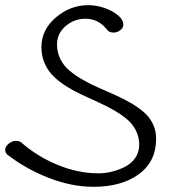

<svg xmlns="http://www.w3.org/2000/svg" viewBox="-20 -718 690 738"><path d="M319.8 -698.2Q348.1 -698.2 379.2 -688.2Q410.2 -678.2 432.1 -660.4Q454.1 -642.6 454.1 -623Q454.1 -611.3 442.4 -602.1Q430.7 -592.8 416 -592.8Q399.9 -592.8 392.1 -603Q359.4 -646 308.1 -646Q265.1 -646 232.2 -617.7Q199.2 -589.4 199.2 -546.9Q199.2 -516.1 212.2 -490.5Q225.1 -464.8 247.3 -446.3Q269.5 -427.7 298.1 -411.4Q326.7 -395 358.2 -381.3Q389.6 -367.7 421.1 -353.5Q452.6 -339.4 481.2 -323Q509.8 -306.6 532 -287.8Q554.2 -269 567.1 -242.7Q580.1 -216.3 580.1 -185.1Q580.1 -96.7 513.4 -48.3Q446.8 0 339.8 0Q254.9 0 167 -34.4Q79.1 -68.8 7.8 -124Q0 -131.8 0 -142.1Q0 -154.8 13.4 -165.8Q26.9 -176.8 42 -176.8Q50.3 -176.8 60.1 -171.9Q121.1 -117.7 200.2 -84.7Q279.3 -51.8 358.9 -51.8Q383.3 -51.8 408.9 -57.9Q434.6 -64 459.2 -76.2Q483.9 -88.4 499.5 -110.6Q515.1 -132.8 515.1 -161.1Q515.1 -191.4 502.2 -216.8Q489.3 -242.2 467.5 -260.3Q445.8 -278.3 417.7 -294.4Q389.6 -310.5 358.4 -324.7Q327.1 -338.9 295.9 -353.3Q264.6 -367.7 236.6 -385.3Q208.5 -402.8 186.8 -423.6Q165 -444.3 152.1 -473.4Q139.2 -502.4 139.2 -537.1Q139.2 -603.5 194.6 -650.9Q250 -698.2 319.8 -698.2Z"/></svg>

Font: Zhizn
Style: Regular
Weight: 400
Designer: Peter Zharnov
Foundry: Peter Zharnov
Version: Version 1.000